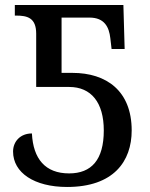

<svg xmlns="http://www.w3.org/2000/svg" viewBox="-20 -734 598 764"><path d="M247 10C432 10 504 -92 504 -215C504 -372 404 -444 268 -444H225V-664H336C396 -664 414 -626 419 -582L424 -539H476L471 -714H39V-672H44C89 -672 124 -663 124 -600V-388H255C343 -388 393 -326 393 -215C393 -98 344 -44 255 -44C160 -44 112 -102 107 -203C61 -203 32 -171 32 -131C32 -47 116 10 247 10Z"/></svg>

Font: Noto Serif Thai
Style: Regular
Weight: 400
Designer: Monotype Design Team
Foundry: Monotype Imaging Inc.
Version: Version 1.901